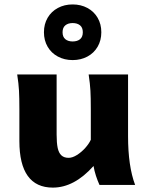

<svg xmlns="http://www.w3.org/2000/svg" viewBox="-20 -834 667 866"><path d="M401.9 -85.4Q314.9 12.2 218.3 12.2Q143.1 12.2 105.2 -40.5Q67.4 -93.3 67.4 -197.8V-341.8Q67.4 -393.1 65.7 -425Q64 -457 57.6 -498H235.4V-227.1Q235.4 -189.5 240.2 -166.7Q245.1 -144 257.1 -133.1Q269 -122.1 289.6 -122.1Q306.6 -122.1 326.9 -134.8Q347.2 -147.5 364.3 -166.5Q381.3 -185.5 389.6 -203.6V-341.8Q389.6 -394 387.9 -424.8Q386.2 -455.6 379.9 -498H557.6V-219.7Q557.6 -84.5 589.4 0H428.7Q420.4 -18.1 412.8 -41Q405.3 -64 401.9 -85.4ZM307.6 -730Q287.1 -730 274.7 -719.7Q262.2 -709.5 262.2 -688.5Q262.2 -667.5 274.7 -657.2Q287.1 -647 307.6 -647Q328.6 -647 341.1 -657.2Q353.5 -667.5 353.5 -688.5Q353.5 -709.5 341.1 -719.7Q328.6 -730 307.6 -730ZM307.6 -814Q344.7 -814 374.3 -798.1Q403.8 -782.2 420.4 -753.7Q437 -725.1 437 -688.5Q437 -651.9 420.4 -623.3Q403.8 -594.7 374.3 -578.9Q344.7 -563 307.6 -563Q270.5 -563 241 -578.9Q211.4 -594.7 194.8 -623.3Q178.2 -651.9 178.2 -688.5Q178.2 -725.1 194.8 -753.7Q211.4 -782.2 241 -798.1Q270.5 -814 307.6 -814Z"/></svg>

Font: Lesson One Extra
Style: Regular
Weight: 800
Designer: But Ko, Victor Gaultney, Annie Olsen, Julie Remington, Don Collingsworth, Eric Hays, Becca Hirsbrunner
Version: Version 1.100